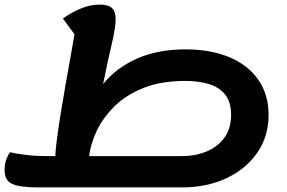

<svg xmlns="http://www.w3.org/2000/svg" viewBox="-36 -795 1257 840"><path d="M141 25Q80 25 46 18.5Q12 12 -2 -4.5Q-16 -21 -16 -51Q-16 -77 -8.5 -97Q-1 -117 8 -129Q31 -123 75 -117.5Q119 -112 179 -112H206Q207 -142 213.5 -190.5Q220 -239 229.5 -298Q239 -357 250 -419.5Q261 -482 271.5 -540.5Q282 -599 290 -645L239 -714Q275 -740 317 -757.5Q359 -775 400 -775Q438 -775 454 -759.5Q470 -744 470 -712Q470 -674 452.5 -600.5Q435 -527 415 -427Q472 -498 563 -538.5Q654 -579 776 -579Q886 -579 968 -544.5Q1050 -510 1094.5 -445.5Q1139 -381 1139 -292Q1139 -199 1090 -127.5Q1041 -56 955 -15.5Q869 25 759 25ZM776 -441Q668 -441 591 -410Q514 -379 463.5 -328.5Q413 -278 386.5 -221Q360 -164 354 -112H759Q819 -112 868 -132.5Q917 -153 946 -193Q975 -233 975 -292Q975 -350 948 -382.5Q921 -415 875.5 -428Q830 -441 776 -441Z"/></svg>

Font: Lemonada SemiBold
Style: Regular
Weight: 600
Designer: Mohamed Gaber (Arabic), Eduardo Tunni (Latin)
Foundry: Kief Type Foundry
Version: Version 4.005; ttfautohint (v1.8.3)